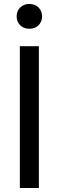

<svg xmlns="http://www.w3.org/2000/svg" viewBox="-20 -948 297 968"><path d="M176 0H80V-715H176ZM128 -803Q100 -803 82 -820.5Q64 -838 64 -865Q64 -893 82 -910.5Q100 -928 128 -928Q156 -928 174 -910.5Q192 -893 192 -865Q192 -838 174 -820.5Q156 -803 128 -803Z"/></svg>

Font: Wix Madefor Display Medium
Style: Regular
Weight: 500
Designer: Dalton Maag Ltd
Foundry: Dalton Maag Ltd
Version: Version 3.100